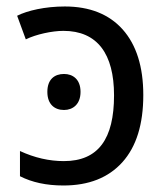

<svg xmlns="http://www.w3.org/2000/svg" viewBox="-20 -566 520 596"><path d="M42 -19C79.1 0 124 9.8 176.8 9.8C255.4 9.8 316.4 -14.2 359.9 -62.5C403.3 -110.8 424.8 -180.2 424.8 -271C424.8 -358.9 403.3 -426.8 360.8 -474.6C318.4 -522 258.3 -545.9 181.2 -545.9C120.1 -545.9 64.9 -533.2 33.2 -517.1L60.1 -443.8C91.8 -459.5 142.1 -470.2 176.8 -470.2C282.2 -470.2 334 -398.9 334 -270C334 -135.3 285.6 -65.9 178.2 -65.9C132.8 -65.9 87.4 -76.2 42 -97.2ZM127 -280.8C127 -242.2 149.4 -224.6 178.7 -224.6C206.1 -224.6 230 -242.2 230 -280.8C230 -319.8 206.1 -336.4 178.7 -336.4C149.4 -336.4 127 -319.8 127 -280.8Z"/></svg>

Font: Noto Reveo Sans
Style: Regular
Weight: 400
Designer: Monotype Design team
Foundry: Monotype Imaging Inc.
Version: Version 1.04